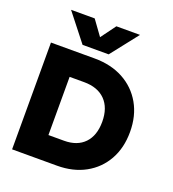

<svg xmlns="http://www.w3.org/2000/svg" viewBox="-153 -982 990 1099"><g transform="rotate(20 342.0 -433.0)"><path d="M380 -700H221L90.5 -866H234.5L300 -775.5L366.5 -866H510.5ZM312 -650.5Q412.5 -650.5 487.8 -609.8Q563 -569 605 -495.5Q647 -422 647 -324Q647 -226.5 606 -153.8Q565 -81 491.5 -40.5Q418 0 320 0H46.5V-650.5ZM214 -502.5V-148H309Q389 -148 433.2 -194.2Q477.5 -240.5 477.5 -324.5Q477.5 -409 431.5 -455.8Q385.5 -502.5 302 -502.5Z"/></g></svg>

Font: Overused Grotesk ExtraBold
Style: Regular
Weight: 800
Version: Version 0.004